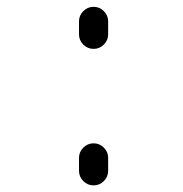

<svg xmlns="http://www.w3.org/2000/svg" viewBox="-20 -567 540 566"><path d="M212.9 -465.8V-503.9Q212.9 -521.5 225.6 -534.2Q238.3 -546.9 255.9 -546.9Q273.4 -546.9 286.1 -534.2Q298.8 -521.5 298.8 -503.9V-465.8Q298.8 -448.2 286.1 -435.5Q273.4 -422.9 255.9 -422.9Q238.3 -422.9 225.6 -435.5Q212.9 -448.2 212.9 -465.8ZM212.9 -63.5V-101.6Q212.9 -119.1 225.6 -131.8Q238.3 -144.5 255.9 -144.5Q273.4 -144.5 286.1 -131.8Q298.8 -119.1 298.8 -101.6V-63.5Q298.8 -45.9 286.1 -33.2Q273.4 -20.5 255.9 -20.5Q238.3 -20.5 225.6 -33.2Q212.9 -45.9 212.9 -63.5Z"/></svg>

Font: Rounded-X Mgen+ 2m regular
Style: Regular
Weight: 400
Designer: [Source Han Sans]
Ryoko NISHIZUKA  (kana & ideographs); Paul D. Hunt (Latin, Greek & Cyrillic); Wenlong ZHANG  (bopomofo
Version: Version 1.059.20150602